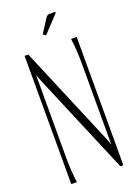

<svg xmlns="http://www.w3.org/2000/svg" viewBox="-180 -1053 805 1125"><g transform="rotate(-20 222.5 -490.5)"><path d="M317.4 -974.1 220.2 -870.1 202.6 -881.3 242.7 -943.4Q245.1 -947.3 250.5 -955.6Q255.9 -963.9 257.8 -966.8Q259.8 -969.7 263.9 -973.9Q268.1 -978 272.2 -979.5Q276.4 -981 281.7 -981H317.4ZM60.1 -799.8H83L349.1 -168L359.4 -138.2H359.9V-645Q359.9 -725.6 350.1 -799.8H384.8V0H366.2L98.1 -635.7L85.9 -668.9H85V-154.8Q85 -78.1 95.2 0H60.1Z"/></g></svg>

Font: Reswysokr
Style: Regular
Weight: 500
Version: Version 0.984